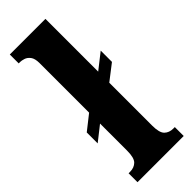

<svg xmlns="http://www.w3.org/2000/svg" viewBox="-253 -784 808 808"><g transform="rotate(-45 151.0 -380.0)"><path d="M18 0V-53H27Q51 -53 66 -67.5Q81 -82 81 -125V-286L15 -234V-299L81 -351V-646Q81 -673 71 -686Q61 -699 48 -703Q35 -707 27 -707H18V-760H230V-446L300 -501V-434L230 -380V-125Q230 -82 245 -67.5Q260 -53 284 -53H293V0Z"/></g></svg>

Font: Noto Serif Khmer ExtraCondensed ExtraBold
Style: Regular
Weight: 800
Width: 2
Designer: Danh Hong and the Monotype Design Team
Foundry: Monotype Imaging Inc.
Version: Version 2.004; ttfautohint (v1.8.4.7-5d5b)